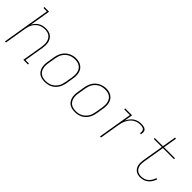

<svg xmlns="http://www.w3.org/2000/svg" viewBox="148 -1715 2703 2703"><g transform="rotate(45 1500.0 -363.5)"><path d="M50 0 169 -716H100V-735H193L142 -426Q155 -452 175.5 -474.5Q196 -497 221.5 -511.5Q247 -526 275 -532Q303 -538 331 -538Q359 -538 386 -531.5Q413 -525 434.5 -509Q456 -493 469.5 -469.5Q483 -446 489 -419Q495 -392 494 -363.5Q493 -335 488 -307L440 -19H509V0H416L468 -310Q472 -335 473 -361Q474 -387 469 -411Q464 -435 452.5 -456Q441 -477 422 -492Q403 -507 379 -513Q355 -519 329 -519Q305 -519 280 -514Q255 -509 232.5 -497Q210 -485 191 -466.5Q172 -448 158.5 -425.5Q145 -403 137.5 -379.5Q130 -356 126 -331L71 0Z M846 8Q817 8 789 1.5Q761 -5 738.5 -20Q716 -35 701 -58.5Q686 -82 679.5 -109Q673 -136 673.5 -165Q674 -194 679 -223L697 -333Q702 -361 711 -387.5Q720 -414 735.5 -438.5Q751 -463 773 -483Q795 -503 821 -515.5Q847 -528 874.5 -534.5Q902 -541 929 -541Q958 -541 986 -533.5Q1014 -526 1036.5 -510.5Q1059 -495 1074 -472Q1089 -449 1095.5 -421.5Q1102 -394 1101.5 -365Q1101 -336 1096 -307L1078 -197Q1073 -169 1064 -142.5Q1055 -116 1039.5 -91.5Q1024 -67 1002 -47Q980 -27 954 -14.5Q928 -2 900.5 3Q873 8 846 8ZM846 -11Q871 -11 896.5 -15.5Q922 -20 945.5 -32Q969 -44 989 -62.5Q1009 -81 1023 -103.5Q1037 -126 1045 -150.5Q1053 -175 1057 -200L1076 -310Q1080 -336 1080.5 -362.5Q1081 -389 1075.5 -413.5Q1070 -438 1057 -459Q1044 -480 1023.5 -494Q1003 -508 978 -513.5Q953 -519 926 -519Q901 -519 876.5 -514Q852 -509 828.5 -497Q805 -485 785 -466.5Q765 -448 751.5 -426Q738 -404 730 -379.5Q722 -355 718 -330L700 -220Q695 -194 694.5 -168Q694 -142 699.5 -117.5Q705 -93 717.5 -72Q730 -51 750 -37Q770 -23 795 -17Q820 -11 846 -11Z M1446 8Q1417 8 1389 1.5Q1361 -5 1338.5 -20Q1316 -35 1301 -58.5Q1286 -82 1279.5 -109Q1273 -136 1273.5 -165Q1274 -194 1279 -223L1297 -333Q1302 -361 1311 -387.5Q1320 -414 1335.5 -438.5Q1351 -463 1373 -483Q1395 -503 1421 -515.5Q1447 -528 1474.5 -534.5Q1502 -541 1529 -541Q1558 -541 1586 -533.5Q1614 -526 1636.5 -510.5Q1659 -495 1674 -472Q1689 -449 1695.5 -421.5Q1702 -394 1701.5 -365Q1701 -336 1696 -307L1678 -197Q1673 -169 1664 -142.5Q1655 -116 1639.5 -91.5Q1624 -67 1602 -47Q1580 -27 1554 -14.5Q1528 -2 1500.5 3Q1473 8 1446 8ZM1446 -11Q1471 -11 1496.5 -15.5Q1522 -20 1545.5 -32Q1569 -44 1589 -62.5Q1609 -81 1623 -103.5Q1637 -126 1645 -150.5Q1653 -175 1657 -200L1676 -310Q1680 -336 1680.5 -362.5Q1681 -389 1675.5 -413.5Q1670 -438 1657 -459Q1644 -480 1623.5 -494Q1603 -508 1578 -513.5Q1553 -519 1526 -519Q1501 -519 1476.5 -514Q1452 -509 1428.5 -497Q1405 -485 1385 -466.5Q1365 -448 1351.5 -426Q1338 -404 1330 -379.5Q1322 -355 1318 -330L1300 -220Q1295 -194 1294.5 -168Q1294 -142 1299.5 -117.5Q1305 -93 1317.5 -72Q1330 -51 1350 -37Q1370 -23 1395 -17Q1420 -11 1446 -11Z M1942 0 2027 -511H1914V-530H2051L2030 -405Q2044 -433 2063 -458.5Q2082 -484 2107.5 -502.5Q2133 -521 2163 -529.5Q2193 -538 2222 -538Q2238 -538 2254 -537Q2270 -536 2284.5 -531.5Q2299 -527 2311 -517.5Q2323 -508 2328 -494Q2333 -480 2332 -463.5Q2331 -447 2329 -431H2308Q2310 -444 2310.5 -457.5Q2311 -471 2307 -482.5Q2303 -494 2294 -502Q2285 -510 2273 -513.5Q2261 -517 2248 -518Q2235 -519 2222 -519Q2195 -519 2168 -511.5Q2141 -504 2117 -487.5Q2093 -471 2075 -448.5Q2057 -426 2044 -400Q2031 -374 2023.5 -347.5Q2016 -321 2012 -294L1963 0Z M2751 8Q2725 8 2701.5 2.5Q2678 -3 2659 -17Q2640 -31 2627.5 -51Q2615 -71 2610 -94.5Q2605 -118 2605.5 -143Q2606 -168 2610 -193L2663 -511H2503V-530H2666L2700 -735H2721L2687 -530H2905V-511H2684L2631 -190Q2627 -168 2626 -146Q2625 -124 2629.5 -103.5Q2634 -83 2644 -64.5Q2654 -46 2670.5 -33.5Q2687 -21 2708 -16Q2729 -11 2751 -11Q2778 -11 2806.5 -20Q2835 -29 2857.5 -49Q2880 -69 2895.5 -95Q2911 -121 2919 -148L2939 -143Q2929 -112 2912 -83.5Q2895 -55 2869.5 -33.5Q2844 -12 2812.5 -2Q2781 8 2751 8Z"/></g></svg>

Font: Iosevka Slab Thin Extended
Style: Italic
Weight: 100
Width: 7
Italic angle: -9°
Monospace: yes
Designer: Belleve Invis
Foundry: Belleve Invis
Version: Version 11.1.0; ttfautohint (v1.8.3)